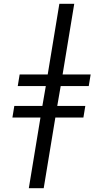

<svg xmlns="http://www.w3.org/2000/svg" viewBox="-20 -843 540 1006"><path d="M131 143 192 -227H45L55 -288H202L220 -392H73L83 -453H230L291 -823H369L308 -453H455L445 -392H298L280 -288H427L417 -227H270L209 143Z"/></svg>

Font: Iosevka Term Curly
Style: Italic
Weight: 400
Italic angle: -9°
Designer: Belleve Invis
Foundry: Belleve Invis
Version: Version 32.3.0